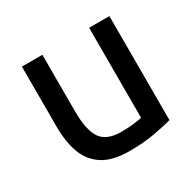

<svg xmlns="http://www.w3.org/2000/svg" viewBox="-122 -657 820 804"><g transform="rotate(-30 288.5 -255.0)"><path d="M289 11Q207 11 160 -19.5Q113 -50 93.5 -104Q74 -158 74 -230V-521H173V-249Q173 -155 201 -115.5Q229 -76 299 -76Q332 -76 360 -79.5Q388 -83 399 -86V-521H497V-18Q465 -9 411 1Q357 11 289 11Z"/></g></svg>

Font: Ubuntu Sans Medium
Style: Regular
Weight: 500
Designer: Dalton Maag Ltd
Foundry: Dalton Maag Ltd
Version: Version 1.006; ttfautohint (v1.8.4.7-5d5b)